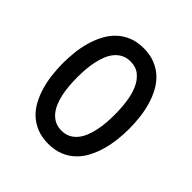

<svg xmlns="http://www.w3.org/2000/svg" viewBox="-189 -864 1028 1028"><g transform="rotate(45 325.0 -350.0)"><path d="M325.2 12.2Q276.9 12.2 239.5 -2.7Q202.1 -17.6 174.3 -43.2Q146.5 -68.8 127.7 -103.8Q108.9 -138.7 97.2 -179Q85.4 -219.2 80.3 -262.9Q75.2 -306.6 75.2 -350.1Q75.2 -390.1 79.8 -432.6Q84.5 -475.1 95.9 -515.4Q107.4 -555.7 126 -591.3Q144.5 -627 172.4 -653.8Q200.2 -680.7 237.8 -696.3Q275.4 -711.9 325.2 -711.9Q373.5 -711.9 410.6 -697Q447.8 -682.1 475.6 -656.5Q503.4 -630.9 522.5 -595.9Q541.5 -561 553.2 -520.8Q564.9 -480.5 570.1 -436.8Q575.2 -393.1 575.2 -350.1Q575.2 -310.1 570.3 -267.3Q565.4 -224.6 554.2 -184.6Q543 -144.5 524.4 -108.6Q505.9 -72.8 478 -45.9Q450.2 -19 412.4 -3.4Q374.5 12.2 325.2 12.2ZM325.2 -87.9Q354 -87.9 375.5 -98.9Q397 -109.9 412.8 -128.9Q428.7 -147.9 439 -173.3Q449.2 -198.7 455.6 -227.8Q461.9 -256.8 464.4 -288.1Q466.8 -319.3 466.8 -350.1Q466.8 -398.9 460.4 -445.8Q454.1 -492.7 438 -529.5Q421.9 -566.4 394.5 -589.1Q367.2 -611.8 325.2 -611.8Q296.4 -611.8 274.7 -600.8Q252.9 -589.8 237.1 -571Q221.2 -552.2 210.9 -526.9Q200.7 -501.5 194.3 -472.4Q188 -443.4 185.5 -411.9Q183.1 -380.4 183.1 -350.1Q183.1 -317.9 185.8 -285.6Q188.5 -253.4 194.8 -224.4Q201.2 -195.3 211.9 -170.4Q222.7 -145.5 238.5 -127.2Q254.4 -108.9 275.6 -98.4Q296.9 -87.9 325.2 -87.9Z"/></g></svg>

Font: Overpass
Style: Regular
Weight: 400
Designer: Delve Withrington
Foundry: Delve Fonts
Version: Version 1.001